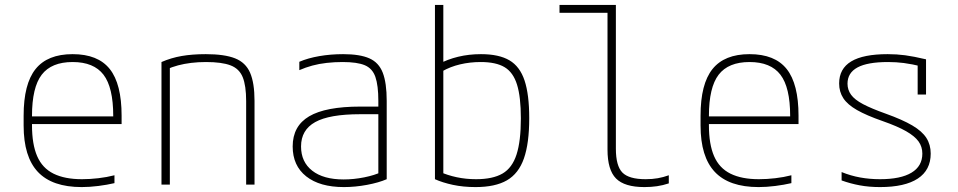

<svg xmlns="http://www.w3.org/2000/svg" viewBox="-20 -750 3890 780"><path d="M312 10Q192 10 134 -51.5Q76 -113 76 -240V-280Q76 -409 124.5 -469.5Q173 -530 275 -530Q378 -530 426 -469.5Q474 -409 474 -280V-246H94V-277H452L440 -263V-279Q440 -395 400.5 -446.5Q361 -498 275 -498Q189 -498 149.5 -446.5Q110 -395 110 -279V-241Q110 -164 131 -115.5Q152 -67 197.5 -44.5Q243 -22 313 -22Q345 -22 379.5 -26Q414 -30 445 -38V-6Q415 1 379.5 5.5Q344 10 312 10Z M636 -498Q675 -515 718 -522.5Q761 -530 816 -530Q892 -530 935 -513Q978 -496 996 -454.5Q1014 -413 1014 -340V0H980V-339Q980 -402 966 -436.5Q952 -471 916.5 -484.5Q881 -498 817 -498Q785 -498 756.5 -494.5Q728 -491 703.5 -484.5Q679 -478 654 -467L670 -490V0H636Z M1377 10Q1279 10 1224 -33.5Q1169 -77 1169 -155Q1169 -238 1236 -277.5Q1303 -317 1444 -317H1533V-286H1443Q1318 -286 1260.5 -254Q1203 -222 1203 -155Q1203 -92 1248.5 -56.5Q1294 -21 1376 -21Q1417 -21 1459.5 -29.5Q1502 -38 1531 -52L1517 -29V-340Q1517 -403 1505 -437.5Q1493 -472 1462 -485Q1431 -498 1372 -498Q1339 -498 1307.5 -494.5Q1276 -491 1248.5 -483.5Q1221 -476 1196 -465V-499Q1231 -514 1277 -522Q1323 -530 1374 -530Q1442 -530 1480.5 -513Q1519 -496 1535 -454.5Q1551 -413 1551 -340V-22Q1519 -8 1471 1Q1423 10 1377 10Z M1912 10Q1862 10 1820 1Q1778 -8 1747 -22V-730H1781V-28L1767 -52Q1798 -38 1835.5 -30Q1873 -22 1914 -22Q1982 -22 2021.5 -45Q2061 -68 2078.5 -122.5Q2096 -177 2096 -269Q2096 -356 2080.5 -406Q2065 -456 2030 -477Q1995 -498 1933 -498Q1889 -498 1849 -488.5Q1809 -479 1776 -460L1763 -490Q1798 -509 1841.5 -519.5Q1885 -530 1934 -530Q2007 -530 2049.5 -505Q2092 -480 2111 -423Q2130 -366 2130 -270Q2130 -168 2108.5 -106.5Q2087 -45 2039.5 -17.5Q1992 10 1912 10Z M2598 10Q2517 10 2482.5 -25Q2448 -60 2448 -142V-698H2253V-730H2482V-146Q2482 -76 2508.5 -49Q2535 -22 2603 -22Q2630 -22 2652.5 -26Q2675 -30 2697 -38V-5Q2673 3 2649 6.5Q2625 10 2598 10Z M3062 10Q2942 10 2884 -51.5Q2826 -113 2826 -240V-280Q2826 -409 2874.5 -469.5Q2923 -530 3025 -530Q3128 -530 3176 -469.5Q3224 -409 3224 -280V-246H2844V-277H3202L3190 -263V-279Q3190 -395 3150.5 -446.5Q3111 -498 3025 -498Q2939 -498 2899.5 -446.5Q2860 -395 2860 -279V-241Q2860 -164 2881 -115.5Q2902 -67 2947.5 -44.5Q2993 -22 3063 -22Q3095 -22 3129.5 -26Q3164 -30 3195 -38V-6Q3165 1 3129.5 5.5Q3094 10 3062 10Z M3555 10Q3511 10 3473 3Q3435 -4 3399 -17V-51Q3436 -36 3474.5 -29Q3513 -22 3555 -22Q3639 -22 3683 -48.5Q3727 -75 3727 -126Q3727 -154 3711.5 -175.5Q3696 -197 3661 -217Q3626 -237 3566 -258Q3500 -281 3461.5 -303Q3423 -325 3406 -351Q3389 -377 3389 -411Q3389 -471 3438 -500.5Q3487 -530 3586 -530Q3623 -530 3657 -525.5Q3691 -521 3742 -509V-366H3708V-506L3729 -479Q3683 -490 3652 -494Q3621 -498 3588 -498Q3504 -498 3463.5 -476Q3423 -454 3423 -410Q3423 -385 3437.5 -365Q3452 -345 3486 -327Q3520 -309 3579 -288Q3646 -264 3686 -240.5Q3726 -217 3743.5 -189.5Q3761 -162 3761 -126Q3761 -59 3708.5 -24.5Q3656 10 3555 10Z"/></svg>

Font: M PLUS Code Latin SemiExpanded ExtraLight
Style: Regular
Weight: 250
Width: 6
Designer: Coji Morishita
Foundry: UNDERFOREST DESIGN
Version: Version 1.002; ttfautohint (v1.8.3)